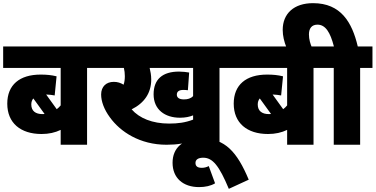

<svg xmlns="http://www.w3.org/2000/svg" viewBox="-20 -916 2377 1215"><path d="M609 -486V-622H0V-486H364V-249C357 -240 348 -232 339 -225L272 -318C293 -317 311 -315 326 -312L338 -433C306 -441 275 -444 237 -444C104 -444 26 -379 26 -260C26 -138 110 -68 243 -68C289 -68 329 -77 364 -94V0H531V-486ZM178 -255C178 -271 183 -284 191 -293L262 -195C258 -194 253 -194 248 -194C206 -194 178 -213 178 -255Z M1369 -486H1447V-622H595V-486H764C768 -469 770 -452 770 -434C770 -415 768 -397 762 -380C743 -392 723 -398 700 -398C652 -398 620 -368 620 -318C620 -274 639 -223 675 -174C741 -82 865 0 1034 0C1102 0 1155 -9 1202 -28V0H1369ZM1144 -287C1117 -287 1099 -296 1099 -317C1099 -336 1112 -347 1141 -347C1152 -347 1161 -346 1169 -345L1177 -457C1160 -460 1135 -463 1113 -463C1008 -463 952 -414 952 -319C952 -222 1024 -171 1119 -171C1153 -171 1180 -177 1202 -186V-159C1152 -140 1106 -134 1050 -134C944 -134 862 -168 813 -224C893 -264 937 -327 937 -413C937 -441 932 -465 927 -486H1202V-308C1187 -292 1167 -287 1144 -287Z M1428 279 1554 221C1480 44 1403 -40 1258 -40C1134 -40 1072 22 1072 114C1072 210 1138 268 1240 268C1279 268 1315 260 1341 244L1301 135C1286 143 1271 146 1257 146C1230 146 1217 136 1217 115C1217 95 1233 82 1266 82C1326 82 1367 133 1428 279Z M2042 -486V-622H1433V-486H1797V-249C1790 -240 1781 -232 1772 -225L1705 -318C1726 -317 1744 -315 1759 -312L1771 -433C1739 -441 1708 -444 1670 -444C1537 -444 1459 -379 1459 -260C1459 -138 1543 -68 1676 -68C1722 -68 1762 -77 1797 -94V0H1964V-486ZM1611 -255C1611 -271 1616 -284 1624 -293L1695 -195C1691 -194 1686 -194 1681 -194C1639 -194 1611 -213 1611 -255Z M2259 -486H2337V-622H2244C2208 -775 2137 -896 1961 -896C1840 -896 1769 -830 1769 -727C1769 -690 1778 -652 1793 -615H1954C1944 -638 1935 -667 1935 -698C1935 -737 1953 -760 1989 -760C2040 -760 2070 -711 2093 -622H2028V-486H2092V0H2259Z"/></svg>

Font: Noto Sans Devanagari SemiCondensed Black
Style: Regular
Weight: 900
Width: 4
Designer: Jelle Bosma - Monotype Design Team
Foundry: Monotype Imaging Inc.
Version: Version 2.004